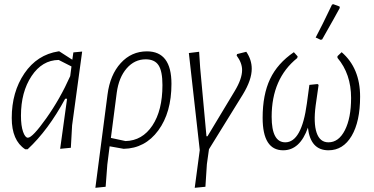

<svg xmlns="http://www.w3.org/2000/svg" viewBox="-20 -706 1786 916"><path d="M100 6Q36 -36 36 -143Q36 -267 96.5 -356Q157 -445 259 -461H263L325 -421L330 -456L372 -460L324 -108L318 -1L267 4L300 -235H291Q210 -85 112 6ZM80 -154Q80 -106 90 -77.5Q100 -49 113 -49Q135 -49 201 -142Q267 -235 315 -343L321 -389L260 -420Q181 -419 130.5 -343Q80 -267 80 -154Z M435 190 493 -255Q505 -349 556 -405Q607 -461 681 -461Q798 -461 798 -306Q798 -169 735 -83.5Q672 2 570 4L503 -8L492 79L484 185ZM537 -264 509 -48 579 -33Q659 -35 707 -107Q755 -179 755 -300Q755 -366 736.5 -394.5Q718 -423 675 -423Q622 -423 584.5 -380Q547 -337 537 -264Z M1155 -459Q1181 -421 1181 -378Q1181 -325 1139 -256L977 6L967 77L960 185L909 190L933 10L881 -453L930 -459L935 -382L965 -56H970L1100 -272Q1135 -330 1135 -372Q1135 -406 1109 -441L1111 -448Z M1564 -684 1570 -686 1600 -675 1601 -668Q1584 -636 1517 -518L1510 -516L1486 -527Q1514 -579 1564 -684ZM1331 11Q1233 11 1233 -144Q1233 -254 1268.5 -329Q1304 -404 1382 -457L1400 -437L1398 -429Q1276 -331 1276 -149Q1276 -27 1341 -27Q1419 -27 1444 -212L1456 -301L1495 -305L1500 -301L1486 -203Q1475 -119 1490.5 -73Q1506 -27 1547 -27Q1596 -27 1625.5 -85Q1655 -143 1655 -239Q1655 -353 1590 -430V-438L1610 -457Q1698 -381 1698 -245Q1698 -126 1657.5 -57.5Q1617 11 1547 11Q1461 11 1449 -97Q1411 11 1331 11Z"/></svg>

Font: Alegreya Sans SC Light
Style: Italic
Weight: 300
Italic angle: -7°
Designer: Juan Pablo del Peral
Foundry: Huerta Tipografica
Version: Version 2.007